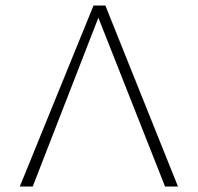

<svg xmlns="http://www.w3.org/2000/svg" viewBox="-20 -678 719 698"><path d="M52 0 320 -658H363L627 0H580L326 -643H349L99 0Z"/></svg>

Font: Ysabeau Office ExtraLight
Style: Regular
Weight: 250
Designer: Christian Thalmann (Catharsis Fonts)
Version: Version 2.001;gftools[0.9.30]; featfreeze: tnum,lnum,ss02